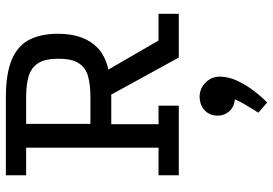

<svg xmlns="http://www.w3.org/2000/svg" viewBox="-158 -471 930 654"><g transform="rotate(-90 307.0 -144.0)"><path d="M37 0V-69H131V-520H37V-589H302Q383 -589 430.5 -569Q478 -549 498.5 -509.5Q519 -470 519 -411Q519 -323 471 -276.5Q423 -230 302 -230H211V-69H274V0ZM212 -301H302Q345 -301 374 -309Q403 -317 418.5 -340.5Q434 -364 434 -410Q434 -456 418.5 -479.5Q403 -503 374 -511.5Q345 -520 302 -520H212ZM438 0 309 -235 394 -245 496 -69H587V0ZM285 301 250 271Q250 271 258 258.5Q266 246 277 227.5Q288 209 296 191Q270 189 255 172Q240 155 240 133Q240 105 258.5 88Q277 71 305 71Q332 71 352.5 91Q373 111 373 139Q373 168 360 196.5Q347 225 329.5 249Q312 273 298.5 287Q285 301 285 301Z"/></g></svg>

Font: Podkova
Style: Regular
Weight: 400
Designer: Ilya Yudin
Foundry: Cyreal (www.cyreal.org)
Version: Version 2.103